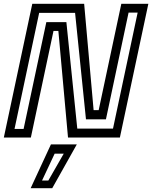

<svg xmlns="http://www.w3.org/2000/svg" viewBox="-32 -720 796 1005"><path d="M44 -45H91.5L210.5 -604H315.5L372.5 -47H559.5L688.5 -654H641L522.5 -95.5H418L361 -652.5H173ZM-12 0 137 -700H408.5L458 -143.5H484.5L603 -700H744.5L595.5 0H324L273.5 -558H248L129.5 0ZM128.5 265 234.5 36H370L241.5 265ZM188 225H221L301.5 84.5H254Z"/></svg>

Font: Tourney Medium
Style: Italic
Weight: 500
Italic angle: -12°
Version: Version 1.015